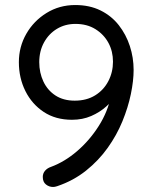

<svg xmlns="http://www.w3.org/2000/svg" viewBox="-20 -732 602 763"><path d="M279 -712Q336 -712 379.5 -690.5Q423 -669 452 -632Q481 -595 496 -549Q511 -503 511 -454Q511 -411 500 -358Q489 -305 466.5 -250Q444 -195 408 -144.5Q372 -94 322 -54Q272 -14 207 8Q198 11 191 11Q175 11 162.5 1Q150 -9 150 -29Q150 -43 159 -53.5Q168 -64 183 -69Q237 -89 286.5 -131.5Q336 -174 372.5 -231.5Q409 -289 421 -352L445 -360Q429 -333 403 -309.5Q377 -286 342.5 -271Q308 -256 266 -256Q201 -256 154 -287Q107 -318 81 -370Q55 -422 55 -485Q55 -546 84.5 -597.5Q114 -649 165 -680.5Q216 -712 279 -712ZM280 -637Q239 -637 206.5 -617.5Q174 -598 155 -563.5Q136 -529 136 -485Q136 -443 152.5 -408Q169 -373 200.5 -352.5Q232 -332 277 -332Q324 -332 358 -353Q392 -374 410.5 -409.5Q429 -445 429 -487Q429 -528 411 -561.5Q393 -595 359.5 -616Q326 -637 280 -637Z"/></svg>

Font: Quicksand Light Medium
Style: Regular
Weight: 500
Version: Version 3.006